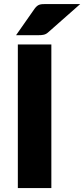

<svg xmlns="http://www.w3.org/2000/svg" viewBox="-20 -954 427 974"><path d="M240.5 0H70.5V-728.5H240.5ZM387 -933.5 225.5 -791Q219.5 -785.5 214 -782.5Q208.5 -779.5 202.5 -778Q196.5 -776.5 189.8 -776Q183 -775.5 174.5 -775.5H61.5L156 -910.5Q162 -918.5 167.8 -923.2Q173.5 -928 180.2 -930.2Q187 -932.5 195.8 -933Q204.5 -933.5 216 -933.5Z"/></svg>

Font: Lato
Style: Regular
Weight: 900
Designer: Lukasz Dziedzic with Adam Twardoch and Botio Nikoltchev
Foundry: tyPoland Lukasz Dziedzic
Version: Version 2.010; 2014-09-01; http://www.latofonts.com/; ttfaut